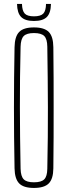

<svg xmlns="http://www.w3.org/2000/svg" viewBox="-20 -944 342 970"><path d="M151.5 5.5Q99 5.5 76.8 -17.5Q54.5 -40.5 53.5 -93.5Q52 -175 51.2 -250.5Q50.5 -326 50.5 -399.8Q50.5 -473.5 51.2 -548.8Q52 -624 53.5 -705.5Q54.5 -759.5 76.8 -782.5Q99 -805.5 151.5 -805.5Q204 -805.5 226.5 -782.5Q249 -759.5 249.5 -705.5Q250.5 -624 250.8 -548.5Q251 -473 251 -399.5Q251 -326 250.8 -250.5Q250.5 -175 249.5 -93.5Q249 -40.5 226.5 -17.5Q204 5.5 151.5 5.5ZM151.5 -23Q188.5 -23 203.5 -38Q218.5 -53 219 -91.5Q221 -174.5 221.5 -251.5Q222 -328.5 222 -403Q222 -477.5 221 -552.8Q220 -628 219 -708Q218.5 -747 203.5 -762Q188.5 -777 151.5 -777Q115 -777 100 -762Q85 -747 84 -708Q82 -628 81.2 -552.8Q80.5 -477.5 80.5 -403Q80.5 -328.5 81.5 -251.5Q82.5 -174.5 84 -91.5Q85 -53 100 -38Q115 -23 151.5 -23ZM151.5 -838Q107 -838 87 -858Q67 -878 66 -924H91Q92 -889.5 105 -875.5Q118 -861.5 151.5 -861.5Q185.5 -861.5 198.8 -875.5Q212 -889.5 212.5 -924H237.5Q236.5 -878 216.5 -858Q196.5 -838 151.5 -838Z"/></svg>

Font: Big Shoulders Display ExtraLight
Style: Regular
Weight: 250
Designer: Patric King
Foundry: XO Type Co
Version: Version 2.002